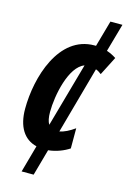

<svg xmlns="http://www.w3.org/2000/svg" viewBox="-126 -751 642 956"><g transform="rotate(15 195.0 -272.5)"><path d="M86 145H148L186 9C227 5 266 -11 293 -29V-133C265 -113 239 -100 216 -96L312 -442C323 -438 332 -432 341 -425L390 -521C375 -531 359 -539 341 -545L382 -690H320L282 -555C279 -555 277 -555 274 -555C91 -555 22 -324 22 -161C22 -70 58 -11 125 5ZM146 -178C146 -263 177 -419 252 -446L159 -115C150 -129 146 -150 146 -178Z"/></g></svg>

Font: Noto Sans ExtraCondensed
Style: Bold Italic
Weight: 700
Width: 2
Italic angle: -12°
Designer: Monotype Design Team
Foundry: Monotype Imaging Inc.
Version: Version 2.013